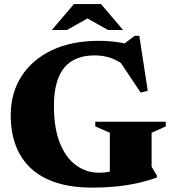

<svg xmlns="http://www.w3.org/2000/svg" viewBox="-20 -886 822 922"><path d="M708 -85.5 733.5 -42.5V-33.5Q685.5 -16.5 635.8 -5.8Q586 5 533.2 10Q480.5 15 423.5 15Q325 15 251.5 -8.5Q178 -32 129 -77.2Q80 -122.5 55.8 -187Q31.5 -251.5 31.5 -333Q31.5 -438.5 82.8 -519Q134 -599.5 229 -644.8Q324 -690 455 -690Q490 -690 523.5 -686.5Q557 -683 603 -672.5L555.5 -660L626.5 -714H649L689.5 -450L655.5 -441.5L534.5 -622L588 -563.5Q552 -593 515.2 -606.5Q478.5 -620 434 -620Q387.5 -620 351.2 -606Q315 -592 290 -562.8Q265 -533.5 252 -487.2Q239 -441 239 -376.5Q239 -269.5 267.8 -198.5Q296.5 -127.5 345.8 -92Q395 -56.5 456.5 -56.5Q481.5 -56.5 503.2 -60.8Q525 -65 544.5 -73.8Q564 -82.5 581.5 -96L507.5 -16.5V-248.5L437.5 -279V-301.5H776V-279L708 -248.5ZM383 -807H417L301.5 -742H229L335 -866.5H465L571 -742H498.5Z"/></svg>

Font: Newsreader 24pt ExtraBold
Style: Regular
Weight: 800
Designer: Hugues Gentile
Foundry: Production Type
Version: Version 1.003